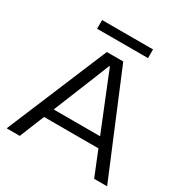

<svg xmlns="http://www.w3.org/2000/svg" viewBox="-198 -1047 1159 1205"><g transform="rotate(30 381.5 -444.0)"><path d="M17 0 322 -729H441L745 0H651L423 -563L384 -660H379L340 -562L112 0ZM175 -179 197 -250H566L587 -179ZM196 -825V-888H565V-825Z"/></g></svg>

Font: Mona Sans SemiExpanded
Style: Regular
Weight: 400
Width: 6
Designer: Deni Anggara
Foundry: GitHub
Version: Version 2.000